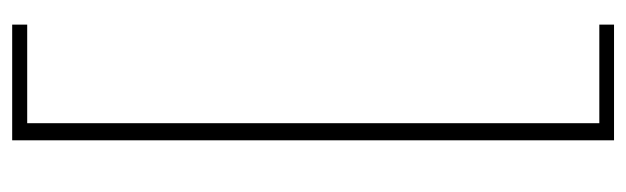

<svg xmlns="http://www.w3.org/2000/svg" viewBox="-373 -449 1018 312"><g transform="rotate(-90 136.0 -293.0)"><path d="M252 195.8H64V-782.2H252V-757.8H91.8V171.9H252Z"/></g></svg>

Font: Creato Display Thin
Style: Regular
Weight: 265
Version: Version 1.000